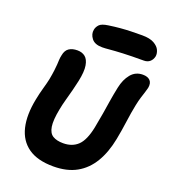

<svg xmlns="http://www.w3.org/2000/svg" viewBox="-167 -1059 1047 1191"><g transform="rotate(20 356.5 -463.5)"><path d="M324 13Q219 13 158 -30Q97 -73 78 -152.5Q59 -232 81 -341Q89 -382 100 -420.5Q111 -459 117 -487Q124 -525 127 -549.5Q130 -574 131 -590Q132 -606 132.5 -620Q133 -634 137 -652Q143 -686 164.5 -700.5Q186 -715 220 -715Q251 -715 271.5 -698.5Q292 -682 298.5 -643.5Q305 -605 291 -539Q285 -510 275.5 -473.5Q266 -437 256 -401Q246 -365 240 -333Q225 -257 231.5 -215.5Q238 -174 264 -158.5Q290 -143 332 -143Q392 -143 429 -178.5Q466 -214 484 -303Q495 -359 502 -402Q509 -445 515.5 -487Q522 -529 533 -582Q545 -640 575 -676Q605 -712 653 -712Q685 -712 701 -695.5Q717 -679 711 -646Q707 -630 701.5 -613Q696 -596 689 -574Q682 -552 675 -518Q664 -464 656 -404Q648 -344 636 -282Q618 -189 578.5 -123Q539 -57 476.5 -22Q414 13 324 13ZM356 -785Q307 -785 286 -812.5Q265 -840 271 -870Q274 -888 288.5 -904Q303 -920 346 -926Q387 -932 422 -935Q457 -938 491 -939Q525 -940 565 -940Q616 -940 644 -924Q672 -908 681.5 -886.5Q691 -865 688 -846Q683 -823 667.5 -809.5Q652 -796 628 -796Q543 -796 490 -793.5Q437 -791 406 -788Q375 -785 356 -785Z"/></g></svg>

Font: Shantell Sans
Style: Bold Italic
Weight: 700
Italic angle: -11°
Designer: Stephen Nixon, Anya Danilova, Shantell Martin
Foundry: Arrow Type
Version: Version 1.011;[c5ecc13dd]